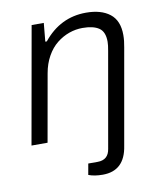

<svg xmlns="http://www.w3.org/2000/svg" viewBox="-81 -604 716 851"><g transform="rotate(-10 276.5 -178.0)"><path d="M313 182.1Q275.4 182.1 249 171.9L257.8 122.1H299.8Q348.6 122.1 356 73.2L431.2 -354Q436 -379.4 436 -395Q436 -439.9 410.4 -457Q384.8 -474.1 336.9 -474.1Q305.7 -474.1 276.1 -463.6Q246.6 -453.1 220.7 -432.6Q194.8 -412.1 176 -378.7Q157.2 -345.2 149.9 -303.2L96.2 0H23.9L117.2 -525.9H171.9L164.1 -442.9H170.9Q247.6 -538.1 363.8 -538.1Q431.6 -538.1 470.7 -507.6Q509.8 -477.1 509.8 -412.1Q509.8 -385.7 503.9 -356L428.2 73.2Q411.6 182.1 313 182.1Z"/></g></svg>

Font: Archivo Light
Style: Italic
Weight: 300
Italic angle: -10°
Designer: Hector Gatti
Foundry: Omnibus-Type
Version: Version 2.001